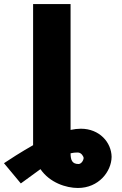

<svg xmlns="http://www.w3.org/2000/svg" viewBox="-127 -727 601 946"><path d="M36.1 -707V-11.7C6.3 5.4 -22.5 22.5 -48.8 39.1L-107.4 77.1L-24.4 176.8L72.3 106.4C118.2 173.3 198.7 199.2 256.8 199.2C359.4 199.2 421.9 118.2 422.9 45.9C421.9 -25.4 363.3 -92.8 271.5 -92.8C255.4 -92.8 238.8 -90.8 220.7 -86.9V-707ZM220.7 28.3C232.4 25.4 243.7 24.4 255.9 24.4C274.4 24.4 284.2 43.9 285.2 50.8C284.2 65.4 272.5 81.1 259.8 81.1C228.5 81.1 220.7 61.5 220.7 28.3Z"/></svg>

Font: Pretendard Black
Style: Regular
Weight: 900
Designer: Base glyphs from Inter by Rasmus Andersson; Hangeul glyphs from Noto Sans CJK(Source Han Sans) by Jang Soo-young and Kan
Foundry: Kil Hyung-jin
Version: Version 1.309;Glyphs 3.2 (3225)